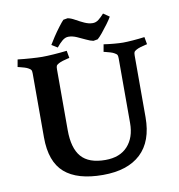

<svg xmlns="http://www.w3.org/2000/svg" viewBox="-90 -908 935 1005"><g transform="rotate(-10 377.0 -406.0)"><path d="M563 -229V-572Q563 -585 560.5 -590.5Q558 -596 547 -602Q539 -607 525.5 -611Q512 -615 501.5 -617.5Q491 -620 491 -620L498 -659Q524 -655 553.5 -652.5Q583 -650 600 -650Q620 -650 652.5 -652.5Q685 -655 715 -659L722 -620Q722 -620 711 -617.5Q700 -615 686.5 -611Q673 -607 664 -602Q653 -596 650.5 -590.5Q648 -585 648 -572V-245Q648 -117 578 -51.5Q508 14 377 14Q241 14 173.5 -45Q106 -104 106 -233V-572Q106 -585 103.5 -590.5Q101 -596 90 -602Q82 -607 68.5 -611Q55 -615 44.5 -617.5Q34 -620 34 -620L41 -659Q76 -655 112.5 -652.5Q149 -650 171 -650Q194 -650 231 -652.5Q268 -655 302 -659L309 -620Q309 -620 298 -617.5Q287 -615 273.5 -611Q260 -607 251 -602Q240 -596 237.5 -590.5Q235 -585 235 -572V-249Q235 -153 275 -107Q315 -61 403 -61Q480 -61 521.5 -106.5Q563 -152 563 -229ZM323 -730Q306 -730 290 -716.5Q274 -703 259 -684L228 -703Q236 -717 252.5 -742Q269 -767 286.5 -790Q304 -813 313 -822L336 -826Q353 -823 374 -811Q395 -799 418 -788.5Q441 -778 462 -778Q479 -778 493.5 -789.5Q508 -801 523 -818L555 -796Q548 -783 531.5 -760.5Q515 -738 498.5 -718Q482 -698 472 -690L449 -686Q433 -689 411.5 -699.5Q390 -710 367 -720Q344 -730 323 -730Z"/></g></svg>

Font: Buenard
Style: Regular
Weight: 400
Version: Version 2.000